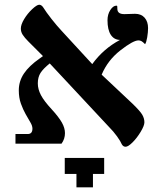

<svg xmlns="http://www.w3.org/2000/svg" viewBox="-20 -612 682 818"><path d="M610.8 -492.2Q610.8 -475.1 607.2 -453.1Q603.5 -431.2 598.1 -423.8Q588.4 -433.6 582.5 -436.8Q576.7 -439.9 569.8 -439.9Q547.4 -439.9 493.2 -397.7Q439 -355.5 413.1 -293.9L544.9 -169.9Q577.1 -138.7 586.2 -123Q595.2 -107.4 595.2 -90.8Q595.2 -76.7 579.1 -50Q563 -23.4 544.4 -5.1Q525.9 13.2 515.1 13.2Q504.9 13.2 499 2.9Q494.1 -9.3 478.8 -30.8Q463.4 -52.2 443.8 -71.8L191.9 -341.8Q164.1 -319.3 152.6 -301.3Q141.1 -283.2 141.1 -256.8Q141.1 -231.9 154.5 -206.5Q168 -181.2 199.2 -147.5Q230.5 -113.3 243.7 -89.8Q256.8 -66.4 256.8 -44.9Q256.8 -20 242.2 0H45.9V-41H98.1Q118.2 -41 118.2 -64Q118.2 -76.2 109.1 -91.3Q100.1 -106.4 89.1 -126Q78.1 -145.5 69.1 -170.4Q60.1 -195.3 60.1 -227.1Q60.1 -266.1 82 -298.8Q104 -331.5 148.9 -362.8L163.1 -373L100.1 -436Q84.5 -451.7 76.7 -463.9Q68.8 -476.1 68.8 -490.2Q68.8 -507.3 82.8 -530.5Q96.7 -553.7 116.9 -572.8Q137.2 -591.8 147 -591.8Q155.8 -591.8 163.1 -582Q176.8 -560.1 199.5 -531.2Q222.2 -502.4 242.2 -481L373 -338.9Q420.4 -404.3 491.2 -441.9Q465.8 -442.4 451.9 -463.9Q438 -485.4 438 -525.9Q438 -550.8 450 -569.3Q461.9 -587.9 476.1 -587.9Q479 -587.9 479.5 -585.2Q480 -582.5 480 -574.2Q480 -551.8 509.8 -551.8L555.2 -553.2Q581.5 -553.2 596.2 -536.6Q610.8 -520 610.8 -492.2ZM305.7 186V128.9H255.9V61H423.8V128.9H376V186Z"/></svg>

Font: Liberation Serif
Style: Bold
Weight: 700
Designer: Steve Matteson
Foundry: Ascender Corporation
Version: Version 2.1.5